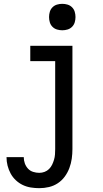

<svg xmlns="http://www.w3.org/2000/svg" viewBox="-20 -759 540 1002"><path d="M185 223Q163 223 141 219.5Q119 216 99 206.5Q79 197 62.5 181.5Q46 166 35.5 146.5Q25 127 19.5 105.5Q14 84 14 61H104Q104 78 109.5 93.5Q115 109 126 121Q137 133 153 138Q169 143 185 143Q199 143 212.5 138Q226 133 236 123Q246 113 252 100.5Q258 88 262 74.5Q266 61 267 47Q268 33 268 19V-440H138V-520H358V19Q358 44 354.5 69Q351 94 342 118Q333 142 318 162.5Q303 183 282 197Q261 211 236 217Q211 223 185 223ZM305 -601Q291 -601 277.5 -605Q264 -609 254 -619Q244 -629 240 -642.5Q236 -656 236 -670Q236 -684 240 -697.5Q244 -711 254 -721Q264 -731 277.5 -735Q291 -739 305 -739Q319 -739 332.5 -735Q346 -731 356 -721Q366 -711 370 -697.5Q374 -684 374 -670Q374 -656 370 -642.5Q366 -629 356 -619Q346 -609 332.5 -605Q319 -601 305 -601Z"/></svg>

Font: Iosevka Medium
Style: Regular
Weight: 500
Monospace: yes
Designer: Belleve Invis
Foundry: Belleve Invis
Version: Version 32.5.0; ttfautohint (v1.8.4)